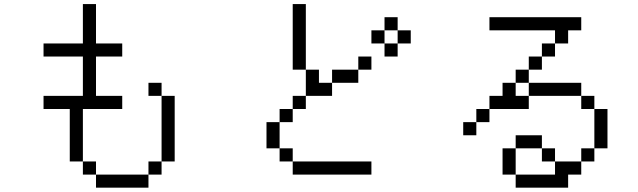

<svg xmlns="http://www.w3.org/2000/svg" viewBox="-20 -832 3040 915"><path d="M562.5 -312.5V-375H437.5V-562.5H562.5V-625H437.5V-812.5H375V-625H187.5V-562.5H375V-375H187.5V-312.5H312.5Q312.5 -312.5 312.5 -62.5H375V0H437.5V62.5H687.5V0H437.5V-62.5H375Q375 -62.5 375 -312.5ZM687.5 0H750V-62.5H687.5ZM750 -62.5H812.5V-375H750ZM750 -375V-437.5H687.5V-375Z M1750 0V-62.5H1375V0ZM1750 -500V-562.5H1687.5V-500H1562.5V-437.5H1500V-500H1437.5Q1437.5 -500 1437.5 -375H1375V-312.5H1312.5V-250H1250Q1250 -250 1250 -125H1312.5V-62.5H1375V-125H1312.5Q1312.5 -125 1312.5 -250H1375V-312.5H1437.5V-375H1562.5V-437.5H1687.5V-500ZM1937.5 -625V-687.5H1875V-625H1812.5V-562.5H1875V-625ZM1437.5 -500V-812.5H1375V-500ZM1812.5 -625V-687.5H1750V-625ZM1812.5 -687.5H1875V-750H1812.5Z M2750 -687.5V-750H2312.5V-687.5H2625V-625H2562.5V-562.5H2500V-500H2437.5V-437.5H2375V-375H2312.5V-312.5H2250V-250H2187.5V-187.5H2250V-250H2312.5V-312.5H2500V-375H2437.5V-437.5H2500V-375H2750V-312.5H2812.5V-125H2750V-62.5H2625V0H2437.5V62.5H2687.5V0H2750V-62.5H2812.5V-125H2875V-312.5H2812.5V-375H2750V-437.5H2500V-500H2562.5V-562.5H2625V-625H2687.5V-687.5ZM2437.5 0Q2437.5 0 2437.5 -125H2375Q2375 -125 2375 0ZM2625 -62.5V-125H2562.5V-62.5ZM2437.5 -125H2562.5V-187.5H2437.5Z"/></svg>

Font: BFUnifontExMono
Style: Regular
Weight: 500
Version: Version 15.0.06